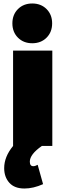

<svg xmlns="http://www.w3.org/2000/svg" viewBox="-20 -837 375 1101"><path d="M51 -703Q51 -753 83 -785Q115 -817 165 -817Q215 -817 247 -785Q279 -753 279 -703Q279 -653 247 -621Q215 -589 165 -589Q115 -589 83 -621Q51 -653 51 -703ZM151 90Q151 116 171 116Q182 116 196 108L227 219Q171 244 120 244Q63 244 33.5 211Q4 178 4 127Q4 62 55 0V-547H280V0H220Q151 48 151 90Z"/></svg>

Font: Gontserrat Black
Style: Regular
Weight: 900
Designer: Julieta Ulanovsky
Foundry: Julieta Ulanovsky
Version: Version 6.001